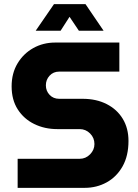

<svg xmlns="http://www.w3.org/2000/svg" viewBox="-20 -905 666 925"><path d="M65 0V-140H364Q393 -140 414 -161.5Q435 -183 435 -211Q435 -241 414 -262Q393 -283 364 -283H256Q195 -283 145 -307.5Q95 -332 65.5 -378Q36 -424 36 -489Q36 -552 64.5 -599.5Q93 -647 140.5 -673.5Q188 -700 246 -700H555V-560H265Q237 -560 219 -540.5Q201 -521 201 -494Q201 -467 219 -448Q237 -429 265 -429H378Q444 -429 494 -403.5Q544 -378 571.5 -332.5Q599 -287 599 -226Q599 -154 570.5 -103.5Q542 -53 494 -26.5Q446 0 388 0ZM152 -757 240 -885H392L479 -757H360L315 -824L272 -757Z"/></svg>

Font: MuseoModerno
Style: Bold
Weight: 700
Designer: Pablo Cosgaya, Héctor Gatti, Marcela Romero, and the Authors of The MuseoModerno Project.
Foundry: Omnibus-Type Team
Version: Version 1.001